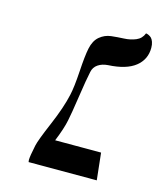

<svg xmlns="http://www.w3.org/2000/svg" viewBox="-89 -621 579 688"><g transform="rotate(15 200.0 -277.0)"><path d="M163.1 -272Q169.9 -301.8 173.6 -361.1Q177.2 -420.4 183.1 -448.2Q189.5 -479 208 -494.4Q226.6 -509.8 250 -512.5Q273.4 -515.1 296.9 -516.1Q320.3 -517.1 340.3 -525.4Q360.4 -533.7 368.2 -554.2Q369.6 -554.2 371.6 -554Q373.5 -553.7 379.2 -551Q384.8 -548.3 388.9 -544.2Q393.1 -540 396.5 -530.8Q399.9 -521.5 399.9 -508.8Q399.9 -465.8 366.5 -439.2Q333 -412.6 266.1 -409.2Q244.6 -407.7 229.5 -397.5Q214.4 -387.2 210.9 -369.1Q204.6 -340.8 194.6 -273.4Q184.6 -206.1 179.2 -181.2Q172.9 -149.4 152.8 -100.1H323.2L334 0H81.1Q81.1 -1 80.6 -3.7Q80.1 -6.3 80.1 -7.8Q80.1 -21.5 88.9 -63Q93.3 -84 122.8 -153.1Q152.3 -222.2 163.1 -272Z"/></g></svg>

Font: Linear Smooth
Style: Italic
Weight: 400
Designer: Philipp H. Poll, Flanker
Foundry: Philipp H. Poll, reworked by Flanker
Version: Version 1.061 | FøM Fix